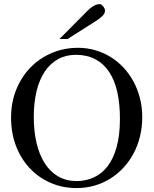

<svg xmlns="http://www.w3.org/2000/svg" viewBox="-20 -914 763 949"><path d="M683.1 -335Q683.1 -285.2 671.9 -239.5Q660.6 -193.8 639.9 -155Q619.1 -116.2 589.8 -84.7Q560.5 -53.2 524.4 -30.8Q488.3 -8.3 446.3 3.7Q404.3 15.6 357.9 15.6Q290.5 15.6 231.7 -9.5Q172.9 -34.7 128.9 -80.6Q85 -126.5 59.8 -190.7Q34.7 -254.9 34.7 -333Q34.7 -407.2 60.1 -470.5Q85.4 -533.7 130.1 -579.8Q174.8 -626 235.4 -651.9Q295.9 -677.7 366.7 -677.7Q410.2 -677.7 450.4 -666Q490.7 -654.3 525.9 -632.8Q561 -611.3 589.8 -580.6Q618.7 -549.8 639.4 -511.7Q660.2 -473.6 671.6 -429.2Q683.1 -384.8 683.1 -335ZM572.8 -322.3Q573.2 -397.9 560.1 -457.5Q546.9 -517.1 519.8 -558.1Q492.7 -599.1 451.9 -620.8Q411.1 -642.6 356 -643.1Q306.2 -643.1 267.3 -621.8Q228.5 -600.6 201.7 -560.8Q174.8 -521 160.9 -464.1Q147 -407.2 147 -335.9Q147 -265.6 160.6 -207.5Q174.3 -149.4 200.7 -107.7Q227.1 -65.9 266.4 -42.7Q305.7 -19.5 356.9 -19Q404.3 -19 443.8 -37.1Q483.4 -55.2 512 -92.5Q540.5 -129.9 556.4 -187Q572.3 -244.1 572.8 -322.3ZM499 -861.8Q499 -847.7 486.6 -835.4Q474.1 -823.2 458.5 -813L314 -721.2H273.9L412.6 -860.8Q425.3 -874 441.2 -883.8Q457 -893.6 473.1 -893.6Q477.1 -893.6 481.4 -890.6Q485.8 -887.7 489.7 -882.8Q493.7 -877.9 496.3 -872.3Q499 -866.7 499 -861.8Z"/></svg>

Font: Doulos SIL Eur
Style: Regular
Weight: 400
Designer: Walt Agee, Victor Gaultney, Peter Martin, Debbi Hosken, Becca Hirsbrunner
Foundry: SIL International
Version: Version 5.000